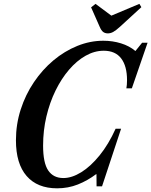

<svg xmlns="http://www.w3.org/2000/svg" viewBox="-20 -988 802 1018"><path d="M283 10.5Q178 10.5 121.2 -54.8Q64.5 -120 64.5 -244Q64.5 -329 89.8 -407.5Q115 -486 159.8 -552.2Q204.5 -618.5 263.2 -667.8Q322 -717 389.8 -744.5Q457.5 -772 528 -772Q577 -772 621.5 -758.2Q666 -744.5 698 -717.5L733.5 -761.5H762.5L679 -519.5H650Q653.5 -537.5 653.5 -563Q653.5 -637.5 622.5 -678.2Q591.5 -719 530 -719Q481 -719 434 -692.5Q387 -666 346.2 -618.5Q305.5 -571 274.5 -507.8Q243.5 -444.5 226 -370.2Q208.5 -296 208.5 -216Q208.5 -124 235.8 -84Q263 -44 316 -44Q361 -44 410.8 -74.8Q460.5 -105.5 508 -164Q555.5 -222.5 593 -305.5H622L521 0H492L491.5 -64.5H489.5Q444.5 -30.5 393 -10Q341.5 10.5 283 10.5ZM552 -811Q536.5 -811 526.5 -819Q516.5 -827 508.5 -846L463 -949L486.5 -967.5L570.5 -905L719 -967.5L729.5 -950L616 -846Q594 -826 580 -818.5Q566 -811 552 -811Z"/></svg>

Font: Libre Caslon Condensed
Style: Italic
Weight: 400
Italic angle: -22.583°
Designer: Pablo Impallari, Rodrigo Fuenzalida, Katja Schimmel, Ertekin Erdin
Foundry: Pablo Impallari, Rodrigo Fuenzalida
Version: Version 2.000;gftools[0.9.33]